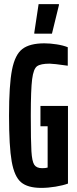

<svg xmlns="http://www.w3.org/2000/svg" viewBox="-20 -907 377 935"><path d="M24 -344Q24 -493 38.5 -567Q53 -641 89 -668.5Q125 -696 196 -696Q224 -696 256 -691Q288 -686 310 -677V-587Q240 -597 222 -597Q178 -597 160.5 -584.5Q143 -572 136.5 -521.5Q130 -471 130 -344Q130 -220 133 -170.5Q136 -121 147 -104.5Q158 -88 185 -88Q203 -88 212 -91V-292H177V-391H311V-13Q287 -4 250.5 2Q214 8 181 8Q115 8 82.5 -19.5Q50 -47 37 -120.5Q24 -194 24 -344ZM147 -743V-748L168 -887H267V-882L233 -743Z"/></svg>

Font: Saira Ultra Condensed
Style: Bold
Weight: 700
Width: 1
Designer: Hector Gatti with collaboration of the Omnibus-Type team
Foundry: Omnibus-Type
Version: Version 1.001; ttfautohint (v1.8)